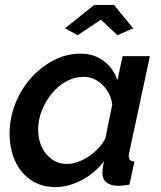

<svg xmlns="http://www.w3.org/2000/svg" viewBox="-20 -750 655 780"><path d="M205 10Q147 10 105 -19Q63 -48 41 -97Q19 -146 19 -206Q19 -270 42 -328.5Q65 -387 105.5 -432.5Q146 -478 198 -505Q250 -532 307 -532Q364 -532 403 -501Q442 -470 457 -424L478 -522H589L505 -130Q504 -125 503.5 -121.5Q503 -118 503 -115Q503 -95 526 -94L506 0Q492 2 481 3.5Q470 5 461 5Q430 5 413 -8.5Q396 -22 396 -47Q396 -52 396.5 -59Q397 -66 398.5 -75Q400 -84 403 -95Q364 -45 310.5 -17.5Q257 10 205 10ZM253 -84Q273 -84 295.5 -92Q318 -100 339.5 -114Q361 -128 379 -147Q397 -166 408 -188L436 -325Q432 -357 415 -382.5Q398 -408 373.5 -423Q349 -438 321 -438Q283 -438 249.5 -419.5Q216 -401 190.5 -370Q165 -339 150 -301Q135 -263 135 -224Q135 -184 149.5 -153Q164 -122 190.5 -103Q217 -84 253 -84ZM244 -635 363 -730H443L521 -635L457 -607L390 -670L296 -607Z"/></svg>

Font: Raleway Thin SemiBold
Style: Italic
Weight: 600
Italic angle: -12°
Version: Version 4.026